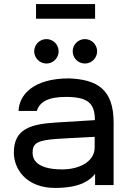

<svg xmlns="http://www.w3.org/2000/svg" viewBox="-20 -909 643 943"><path d="M251 14C381 14 425 -28 447 -55V0H538V-307C538 -472 456 -518 320 -524C140 -524 74 -441 71 -364H161C174 -408 216 -433 303 -433C412 -433 446 -402 446 -319L251 -307C129 -299 48 -275 48 -159C48 -83 105 14 251 14ZM140 -159C140 -207 165 -220 261 -227C279 -228 376 -234 445 -237V-185C445 -116 371 -77 286 -77C154 -77 140 -131 140 -159ZM148 -657C148 -624 175 -597 208 -597C241 -597 268 -624 268 -657C268 -690 241 -717 208 -717C175 -717 148 -690 148 -657ZM157 -817H447V-889H157ZM337 -657C337 -624 364 -597 397 -597C430 -597 457 -624 457 -657C457 -690 430 -717 397 -717C364 -717 337 -690 337 -657Z"/></svg>

Font: Hibana 45 SubMedium
Style: Regular
Weight: 500
Width: 6
Designer: pygmalion
Foundry: ybstudio
Version: Version 2021.007;FEAKit 1.0